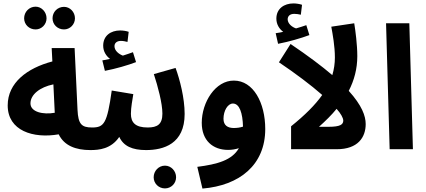

<svg xmlns="http://www.w3.org/2000/svg" viewBox="-20 -872 2489 1122"><path d="M188 -700C223 -700 252 -729 252 -765C252 -802 223 -833 188 -833C150 -833 121 -802 121 -765C121 -729 150 -700 188 -700ZM354 -700C389 -700 418 -729 418 -765C418 -802 389 -832 354 -832C316 -832 287 -802 287 -765C287 -729 316 -700 354 -700ZM508 5C556 5 582 -22 582 -63C582 -98 561 -127 518 -127C457 -127 437 -146 433 -230L416 -591H282L286 -513C138 -474 25 -388 25 -256C25 -108 174 -61 323 -87C355 -21 422 5 508 5ZM158 -268C158 -319 213 -363 292 -379L300 -213C232 -201 158 -217 158 -268Z M593 -458C656 -470 728 -491 775 -509L757 -567C739 -560 719 -554 698 -547C676 -555 649 -575 649 -602C649 -620 662 -633 687 -633C700 -633 713 -630 725 -627L732 -686C719 -691 698 -694 682 -694C628 -694 583 -664 583 -605C583 -571 601 -544 623 -528C611 -525 597 -523 578 -519ZM508 5C558 5 629 -1 677 -72C702 -18 753 5 834 5C882 5 907 -22 907 -63C907 -98 887 -127 843 -127C771 -127 745 -156 745 -207C745 -244 754 -290 759 -322L633 -343C606 -150 588 -127 518 -127Z M833 5C936 5 1059 -31 1059 -206C1059 -299 1031 -407 1006 -475L879 -439C903 -366 929 -268 929 -208C929 -145 899 -127 843 -127ZM944 229C980 229 1009 200 1009 164C1009 127 980 96 944 96C907 96 878 127 878 164C878 200 907 229 944 229Z M1163 230C1381 212 1530 91 1530 -118C1530 -272 1460 -401 1347 -401C1239 -402 1159 -275 1159 -154C1159 -51 1224 4 1313 4C1336 4 1357 0 1376 -6C1336 64 1251 88 1133 103ZM1286 -178C1286 -225 1311 -267 1341 -267C1380 -267 1398 -211 1400 -132C1382 -126 1363 -124 1346 -124C1311 -124 1286 -139 1286 -178Z M1605 -616C1668 -628 1740 -649 1788 -667L1770 -725C1752 -719 1732 -712 1710 -706C1688 -713 1661 -733 1661 -760C1662 -779 1675 -791 1700 -791C1712 -791 1725 -789 1738 -786L1745 -844C1731 -849 1710 -852 1695 -852C1641 -852 1595 -822 1595 -763C1595 -729 1613 -702 1635 -686C1624 -683 1610 -681 1591 -678ZM1937 -536C1937 -501 1932 -467 1922 -433C1860 -486 1780 -546 1678 -615L1610 -508C1708 -442 1797 -375 1863 -317C1822 -259 1762 -199 1681 -134V0H1948C2072 0 2117 -70 2117 -147C2117 -194 2095 -256 2018 -341C2050 -403 2068 -470 2068 -544C2068 -610 2057 -695 2050 -736L1916 -716C1924 -672 1937 -602 1937 -536ZM1844 -131C1882 -165 1918 -200 1947 -236C1972 -208 1985 -184 1986 -168C1986 -145 1970 -131 1900 -131Z M2257 0H2393L2372 -736H2236Z"/></svg>

Font: Noto Sans Arabic UI Cn
Style: Bold
Weight: 700
Width: 3
Designer: Monotype Design Team, Nadine Chahine and Nizar Qandah
Foundry: Monotype Imaging Inc.
Version: Version 2.010